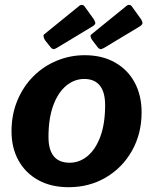

<svg xmlns="http://www.w3.org/2000/svg" viewBox="-20 -770 639 800"><path d="M266 10Q193 10 139.5 -19.5Q86 -49 57 -101.5Q28 -154 28 -223Q28 -293 52.5 -351.5Q77 -410 119 -452Q161 -494 216.5 -517Q272 -540 333 -540Q406 -540 459.5 -509.5Q513 -479 541.5 -425.5Q570 -372 570 -302Q570 -213 530 -142Q490 -71 421 -30.5Q352 10 266 10ZM270 -92Q311 -92 344.5 -119.5Q378 -147 398 -200.5Q418 -254 418 -332Q418 -386 396 -413.5Q374 -441 331 -441Q290 -441 256 -413Q222 -385 202 -331Q182 -277 182 -199Q182 -146 204 -119Q226 -92 270 -92ZM334 -741 370 -691Q375 -683 377 -676Q379 -669 367 -661L216 -570Q206 -564 201 -565.5Q196 -567 191 -573L168 -602Q164 -608 162 -615.5Q160 -623 163 -626L312 -747Q319 -751 325 -749Q331 -747 334 -741ZM531 -741 567 -691Q572 -683 573.5 -676Q575 -669 564 -661L413 -570Q402 -564 397 -565.5Q392 -567 387 -573L365 -602Q360 -608 358 -615.5Q356 -623 360 -626L509 -747Q515 -751 521.5 -749Q528 -747 531 -741Z"/></svg>

Font: Libre Franklin Thin
Style: Bold Italic
Weight: 700
Italic angle: -8°
Version: Version 3.000